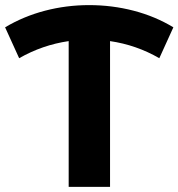

<svg xmlns="http://www.w3.org/2000/svg" viewBox="-31 -732 699 752"><path d="M593 -504Q503 -556 400 -571V0H238V-571Q135 -556 44 -504L-11 -625Q61 -668 145 -690Q229 -712 318 -712Q408 -712 492.5 -690Q577 -668 648 -625Z"/></svg>

Font: Montserrat Alternates
Style: Bold
Weight: 700
Designer: Julieta Ulanovsky
Foundry: Julieta Ulanovsky
Version: Version 7.200